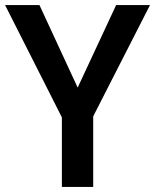

<svg xmlns="http://www.w3.org/2000/svg" viewBox="-20 -734 609 754"><path d="M285 -390 436 -714H569L346 -277V0H223V-273L0 -714H135Z"/></svg>

Font: Noto Sans Display Medium
Style: Regular
Weight: 500
Designer: Monotype Design Team
Foundry: Monotype Imaging Inc.
Version: Version 1.900